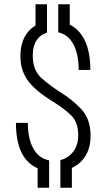

<svg xmlns="http://www.w3.org/2000/svg" viewBox="-20 -796 502 903"><path d="M254 -644Q300 -634 325 -588Q350 -542 350 -467H405Q405 -570 366 -628.5Q327 -687 254 -695ZM264 8Q331 0 368.5 -44Q406 -88 406 -157Q406 -237 362 -283Q318 -329 266 -361Q215 -393 174.5 -429.5Q134 -466 134 -535Q134 -578 151.5 -605.5Q169 -633 201 -642V-694Q142 -685 109 -642.5Q76 -600 76 -531Q76 -468 109 -420Q142 -372 226 -320Q274 -291 311 -257Q348 -223 348 -161Q348 -114 325 -83.5Q302 -53 264 -43ZM157 -22V87H211V-22ZM201 -663V-776H147V-663ZM308 -663V-776H254V-663ZM264 -22V87H318V-22ZM211 -42Q163 -51 137 -97Q111 -143 111 -218H55Q55 -113 94.5 -56Q134 1 211 9Z"/></svg>

Font: Secuela Light
Style: Regular
Weight: 300
Designer: Fernando Haro
Foundry: deFharo
Version: Version 1.708